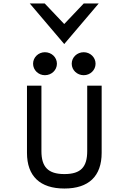

<svg xmlns="http://www.w3.org/2000/svg" viewBox="-20 -1072 739 1103"><path d="M461 -640C498 -640 529 -669 529 -706C529 -743 498 -772 461 -772C423 -772 392 -743 392 -706C392 -669 423 -640 461 -640ZM238 -640C276 -640 307 -669 307 -706C307 -743 276 -772 238 -772C201 -772 170 -743 170 -706C170 -669 201 -640 238 -640ZM481 -204C481 -113 445 -72 350 -72C255 -72 218 -114 218 -204V-580H135V-194C135 -60 210 11 350 11C490 11 564 -60 564 -194V-580H481ZM349 -819 547 -1052H461L349 -934L237 -1052H151Z"/></svg>

Font: Charger Monospace
Style: Regular
Weight: 400
Designer: Jasper
Foundry: Cannot Into Space Fonts
Version: Version 0.980